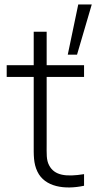

<svg xmlns="http://www.w3.org/2000/svg" viewBox="-20 -832 431 860"><path d="M330.5 -812 283.5 -587H325L391 -812ZM131 -690V-540H10V-487.5H131V-187.5C131 -137.5 129.5 -101 147.5 -63.5C180.5 6 270.5 18.5 356.5 0V-52C276 -39 224 -45.5 200 -91.5C187 -116 189 -142.5 189 -188.5V-487.5H356.5V-540H189V-690Z"/></svg>

Font: Hauora Light
Style: Regular
Weight: 300
Designer: Wayne Shih
Foundry: WCYS
Version: Version 1.001;hotconv 1.0.109;makeotfexe 2.5.65596